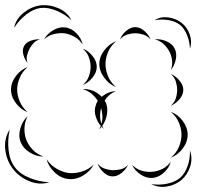

<svg xmlns="http://www.w3.org/2000/svg" viewBox="-53 -659 768 750"><path d="M2 -550Q9 -585 39 -609Q69 -633 104 -638Q140 -642 175 -627Q210 -612 226 -580Q200 -604 167 -617.5Q134 -631 106 -628Q77 -624 49 -602Q21 -580 2 -550ZM551 -580Q574 -595 604 -591Q634 -587 656 -570Q678 -553 688 -524.5Q698 -496 689 -469Q688 -497 677.5 -522.5Q667 -548 650 -562Q632 -576 605 -580.5Q578 -585 551 -580ZM119 -505Q130 -526 154 -540.5Q178 -555 202 -552Q226 -549 245.5 -529Q265 -509 270 -485Q257 -505 237.5 -515.5Q218 -526 199 -529Q180 -531 158 -526Q136 -521 119 -505ZM416 -505Q422 -523 439.5 -538Q457 -553 475 -553Q494 -553 511 -538Q528 -523 535 -505Q523 -519 506.5 -524Q490 -529 475 -529Q460 -529 444 -524Q428 -519 416 -505ZM551 -505Q572 -508 595.5 -498.5Q619 -489 629 -470Q639 -451 633.5 -426Q628 -401 614 -385Q622 -405 619 -424.5Q616 -444 608 -459Q600 -474 585.5 -487.5Q571 -501 551 -505ZM55 -413Q44 -425 38.5 -444.5Q33 -464 41 -479Q48 -493 67.5 -500Q87 -507 103 -505Q87 -501 77.5 -490Q68 -479 62 -468Q56 -456 52.5 -442Q49 -428 55 -413ZM400 -319Q374 -329 354.5 -355Q335 -381 335 -409Q335 -437 354.5 -462.5Q374 -488 401 -498Q379 -480 369 -455.5Q359 -431 359 -409Q359 -386 369 -361.5Q379 -337 400 -319ZM270 -469Q291 -462 308 -441Q325 -420 325 -398Q325 -376 308 -355.5Q291 -335 270 -327Q287 -341 294 -360.5Q301 -380 301 -398Q301 -416 294 -435.5Q287 -455 270 -469ZM55 -221Q29 -230 9.5 -255.5Q-10 -281 -10 -309Q-10 -337 9.5 -362.5Q29 -388 55 -397Q34 -379 24 -355Q14 -331 14 -309Q14 -287 24 -263Q34 -239 55 -221ZM614 -370Q632 -363 647.5 -345Q663 -327 663 -308Q663 -288 647.5 -270.5Q632 -253 614 -246Q629 -259 634 -275.5Q639 -292 639 -308Q639 -323 634 -340Q629 -357 614 -370ZM352 -156Q348 -159 344 -164Q340 -158 335 -154Q338 -160 341 -167Q327 -183 320.5 -205.5Q314 -228 321 -247Q323 -256 329 -265Q320 -280 305 -292.5Q290 -305 270 -311Q313 -313 344 -281Q370 -302 400 -303Q385 -297 374 -287.5Q363 -278 356 -266Q359 -261 361 -257Q369 -236 364.5 -211Q360 -186 346 -167Q349 -161 352 -156ZM342 -237Q338 -223 338 -207Q338 -191 343 -175Q348 -191 347 -207Q346 -223 342 -237ZM614 -222Q641 -213 660.5 -187Q680 -161 680 -133Q680 -104 660.5 -78.5Q641 -53 614 -43Q636 -61 646 -85.5Q656 -110 656 -133Q656 -155 646 -179.5Q636 -204 614 -222ZM117 -48Q90 -47 64 -63Q38 -79 28 -103Q18 -128 26.5 -157.5Q35 -187 55 -205Q43 -182 42.5 -157Q42 -132 50 -112Q58 -92 75 -74Q92 -56 117 -48ZM140 53Q101 65 61 48.5Q21 32 -3 0Q-28 -33 -32.5 -76Q-37 -119 -15 -153Q-24 -113 -19.5 -72.5Q-15 -32 5 -6Q24 20 61.5 35.5Q99 51 140 53ZM689 -71Q700 -41 690 -9Q680 23 656 44Q632 64 599 69.5Q566 75 538 60Q569 65 600 58.5Q631 52 650 36Q669 20 679.5 -9.5Q690 -39 689 -71ZM313 -16Q300 10 271 27Q242 44 213 40Q184 37 160 14Q136 -9 129 -37Q145 -13 169 0.5Q193 14 216 17Q239 19 265.5 11.5Q292 4 313 -16ZM614 -27Q608 -4 587.5 15Q567 34 543 36Q519 38 496 22.5Q473 7 463 -15Q480 2 501 8Q522 14 541 12Q560 11 580 1.5Q600 -8 614 -27ZM447 -15Q440 2 422 16.5Q404 31 385 30Q366 29 350 13Q334 -3 328 -21Q339 -6 355 -0.5Q371 5 386 6Q401 6 417.5 2.5Q434 -1 447 -15Z"/></svg>

Font: Rubik Puddles
Style: Regular
Weight: 400
Designer: Hubert and Fischer, NaN
Foundry: Hubert and Fischer, NaN
Version: Version 2.200